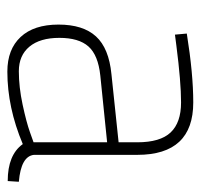

<svg xmlns="http://www.w3.org/2000/svg" viewBox="-32 -518 558 535"><g transform="rotate(90 247.5 -250.0)"><path d="M411 -353V-65Q415 -29 486 -23L484 8Q411 8 381 -34Q279 9 179 9Q117 9 82.5 -28Q48 -65 48 -133.5Q48 -202 81 -238Q114 -274 186 -281L376 -301V-353Q376 -417 348.5 -446Q321 -475 265 -475Q208 -475 107 -462L76 -458L73 -491Q185 -509 265 -509Q411 -509 411 -353ZM348 -54 376 -64V-269L190 -250Q133 -244 109 -217Q85 -190 85 -136Q85 -82 109.5 -52.5Q134 -23 178 -23Q222 -23 271 -33.5Q320 -44 348 -54Z"/></g></svg>

Font: Titillium Web ExtraLight
Style: Regular
Weight: 275
Version: Version 1.002;PS 57.000;hotconv 1.0.70;makeotf.lib2.5.55311